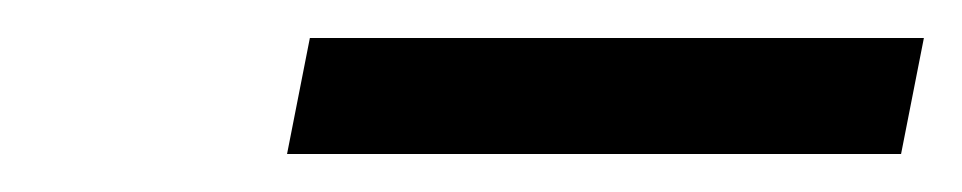

<svg xmlns="http://www.w3.org/2000/svg" viewBox="-20 -707 506 101"><path d="M131 -626 143 -687H466L454 -626Z"/></svg>

Font: REM Light
Style: Italic
Weight: 300
Italic angle: -11°
Designer: Octavio Pardo
Foundry: Ashler Design
Version: Version 1.005;gftools[0.9.28]